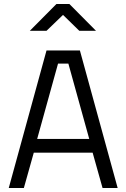

<svg xmlns="http://www.w3.org/2000/svg" viewBox="-20 -946 636 966"><path d="M214 -791 297 -871 379 -791H463L329 -926H264L130 -791ZM324 -626 429 -247H167L272 -626ZM100 0 150 -178H446L496 0H572L382 -692H214L24 0Z"/></svg>

Font: RazerF5
Style: Regular
Weight: 400
Foundry: Razer Inc.
Version: Version 2